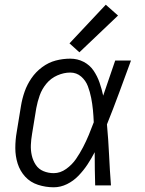

<svg xmlns="http://www.w3.org/2000/svg" viewBox="-20 -787 616 815"><path d="M208 8Q237 8 264.5 -5.5Q292 -19 313.5 -41.5Q335 -64 351.5 -89Q368 -114 382 -141Q382 -140 382 -139V-134Q382 -100 382.5 -67Q383 -34 384 0H451Q446 -65 443 -129.5Q440 -194 434 -259Q461 -326 486 -394Q511 -462 536 -530H469Q456 -493 443.5 -455.5Q431 -418 418 -381Q412 -409 402.5 -436.5Q393 -464 377 -487.5Q361 -511 335 -524.5Q309 -538 278 -538Q247 -538 216.5 -530Q186 -522 159 -502Q132 -482 113.5 -455Q95 -428 84.5 -398Q74 -368 69 -337L51 -227Q45 -193 45 -158.5Q45 -124 55 -92.5Q65 -61 87 -37Q109 -13 141.5 -2.5Q174 8 208 8ZM208 -52Q185 -52 164.5 -60.5Q144 -69 132 -87Q120 -105 115 -127Q110 -149 111 -172Q112 -195 116 -218L134 -328Q139 -355 148.5 -382Q158 -409 177 -432Q196 -455 223.5 -467Q251 -479 278 -479Q305 -479 324.5 -462Q344 -445 353 -421Q362 -397 367 -371.5Q372 -346 374.5 -320Q377 -294 378 -268Q368 -241 357 -214.5Q346 -188 332.5 -162Q319 -136 302.5 -112Q286 -88 261 -70Q236 -52 208 -52ZM317 -565 481 -721 429 -767 275 -603Z"/></svg>

Font: Iosevka Sparkle Light Oblique
Style: Regular
Weight: 300
Italic angle: -9°
Designer: Belleve Invis
Foundry: Belleve Invis
Version: Version 4.5.0; ttfautohint (v1.8.3)